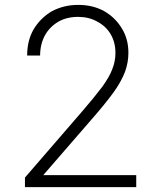

<svg xmlns="http://www.w3.org/2000/svg" viewBox="-20 -761 655 785"><path d="M398 -406Q428 -448 439 -478Q452 -510 452 -545Q452 -588 432 -622Q413 -654 377 -673Q343 -692 299 -692Q253 -692 218 -672Q183 -651 164 -617Q144 -580 144 -534H91Q91 -596 118 -642Q146 -688 192 -715Q241 -741 300 -741Q359 -741 405 -716Q452 -689 478 -645Q505 -602 505 -545Q505 -506 491 -467Q475 -426 444 -383Q409 -335 352 -270L156 -44V-45H537V4H82V-35L318 -308Q367 -365 398 -406Z"/></svg>

Font: Sinter Light
Style: Regular
Weight: 300
Foundry: Adobe & rsms
Version: Version 1.000